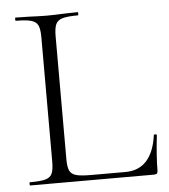

<svg xmlns="http://www.w3.org/2000/svg" viewBox="-48 -669 626 712"><g transform="rotate(-5 265.0 -312.5)"><path d="M264 -19H392Q491 -19 509 -146Q509 -149 514.5 -148.5Q520 -148 520 -145Q511 -66 511 -15Q511 -7 508 -3.5Q505 0 496 0H36Q34 0 34 -6Q34 -12 36 -12Q75 -12 93.5 -17Q112 -22 118.5 -36.5Q125 -51 125 -81V-544Q125 -574 118.5 -588Q112 -602 93.5 -607.5Q75 -613 36 -613Q34 -613 34 -619Q34 -625 36 -625L85 -624Q127 -622 151 -622Q178 -622 220 -624L267 -625Q269 -625 269 -619Q269 -613 267 -613Q228 -613 209.5 -607.5Q191 -602 184.5 -587.5Q178 -573 178 -543V-85Q178 -56 184.5 -42.5Q191 -29 208.5 -24Q226 -19 264 -19Z"/></g></svg>

Font: Cormorant Unicase Light
Style: Regular
Weight: 300
Designer: Christian Thalmann (Catharsis Fonts)
Foundry: Catharsis Fonts
Version: Version 4.000